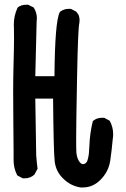

<svg xmlns="http://www.w3.org/2000/svg" viewBox="-20 -782 540 821"><path d="M38.1 -96.7V-135.7Q38.1 -180.7 37.1 -252Q35.2 -405.3 37.6 -494.1Q40 -583 40 -617.2Q40 -651.4 39.6 -661.6Q39.1 -671.9 39.1 -676.8Q39.1 -714.8 54.7 -748L55.7 -750Q70.3 -761.7 91.8 -761.7Q94.7 -761.7 100.6 -761.7L124 -750Q137.7 -728.5 137.7 -704.1Q137.7 -697.3 136.7 -690.4L130.9 -456.1H212.9Q214.8 -690.4 235.4 -729.5L236.3 -731.4Q247.1 -739.3 256.3 -741.7Q265.6 -744.1 271.5 -744.1Q277.3 -744.1 283.2 -744.1L305.7 -732.4Q315.4 -721.7 317.9 -712.4Q320.3 -703.1 320.3 -696.3Q320.3 -688.5 319.3 -683.6Q313.5 -661.1 309.6 -455.1Q305.7 -249 305.7 -193.8Q305.7 -138.7 306.6 -128.9Q309.6 -99.6 324.2 -85Q329.1 -80.1 334 -80.1Q351.6 -80.1 356.4 -104.5Q361.3 -124 362.3 -160.2Q364.3 -212.9 377 -264.6Q388.7 -273.4 398.4 -275.9Q408.2 -278.3 414.1 -278.3Q419.9 -278.3 425.8 -278.3L449.2 -265.6Q463.9 -238.3 463.9 -208Q463.9 -197.3 461.9 -185.5Q458 -140.6 451.2 -93.8Q443.4 -45.9 408.2 -11.7Q376 19.5 335 19.5Q328.1 19.5 324.2 19.5Q281.2 12.7 250 -18.6Q218.8 -48.8 213.9 -91.8Q209 -132.8 207 -360.4H130.9L134.8 -118.2Q136.7 -89.8 140.6 -60.5L127 -35.2Q109.4 -19.5 85.9 -19.5Q82 -19.5 77.1 -19.5L53.7 -32.2Q38.1 -62.5 38.1 -96.7Z"/></svg>

Font: JasonHandwriting2
Style: SemiBold
Weight: 600
Version: Version 1.04.7